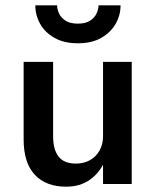

<svg xmlns="http://www.w3.org/2000/svg" viewBox="-20 -693 585 723"><path d="M368 0H476V-460H368ZM180 -180V-460H69V-168Q69 -80 111 -35Q153 10 229 10Q281 10 317.5 -15.5Q354 -41 374 -84.5Q394 -128 394 -183L368 -180Q368 -150 355 -126.5Q342 -103 319 -90Q296 -77 266 -77Q221 -77 200.5 -103.5Q180 -130 180 -180ZM113 -673Q113 -636 131 -603.5Q149 -571 185 -550.5Q221 -530 273 -530Q326 -530 361.5 -550.5Q397 -571 415.5 -603.5Q434 -636 434 -673H351Q351 -658 343.5 -642Q336 -626 319 -615Q302 -604 273 -604Q244 -604 227 -615Q210 -626 202.5 -642Q195 -658 195 -673Z"/></svg>

Font: Jost Medium
Style: Regular
Weight: 500
Version: Version 3.710